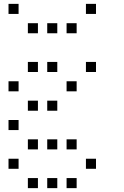

<svg xmlns="http://www.w3.org/2000/svg" viewBox="-20 -796 640 992"><path d="M25 -776Q24 -776 24 -776Q24 -776 24 -775V-725Q24 -724 24 -724Q24 -724 25 -724H75Q76 -724 76 -724Q76 -724 76 -725V-775Q76 -776 76 -776Q76 -776 75 -776ZM425 -776Q424 -776 424 -776Q424 -776 424 -775V-725Q424 -724 424 -724Q424 -724 425 -724H475Q476 -724 476 -724Q476 -724 476 -725V-775Q476 -776 476 -776Q476 -776 475 -776ZM125 -676Q124 -676 124 -676Q124 -676 124 -675V-625Q124 -624 124 -624Q124 -624 125 -624H175Q176 -624 176 -624Q176 -624 176 -625V-675Q176 -676 176 -676Q176 -676 175 -676ZM225 -676Q224 -676 224 -676Q224 -676 224 -675V-625Q224 -624 224 -624Q224 -624 225 -624H275Q276 -624 276 -624Q276 -624 276 -625V-675Q276 -676 276 -676Q276 -676 275 -676ZM325 -676Q324 -676 324 -676Q324 -676 324 -675V-625Q324 -624 324 -624Q324 -624 325 -624H375Q376 -624 376 -624Q376 -624 376 -625V-675Q376 -676 376 -676Q376 -676 375 -676ZM125 -476Q124 -476 124 -476Q124 -476 124 -475V-425Q124 -424 124 -424Q124 -424 125 -424H175Q176 -424 176 -424Q176 -424 176 -425V-475Q176 -476 176 -476Q176 -476 175 -476ZM225 -476Q224 -476 224 -476Q224 -476 224 -475V-425Q224 -424 224 -424Q224 -424 225 -424H275Q276 -424 276 -424Q276 -424 276 -425V-475Q276 -476 276 -476Q276 -476 275 -476ZM425 -476Q424 -476 424 -476Q424 -476 424 -475V-425Q424 -424 424 -424Q424 -424 425 -424H475Q476 -424 476 -424Q476 -424 476 -425V-475Q476 -476 476 -476Q476 -476 475 -476ZM25 -376Q24 -376 24 -376Q24 -376 24 -375V-325Q24 -324 24 -324Q24 -324 25 -324H75Q76 -324 76 -324Q76 -324 76 -325V-375Q76 -376 76 -376Q76 -376 75 -376ZM325 -376Q324 -376 324 -376Q324 -376 324 -375V-325Q324 -324 324 -324Q324 -324 325 -324H375Q376 -324 376 -324Q376 -324 376 -325V-375Q376 -376 376 -376Q376 -376 375 -376ZM125 -276Q124 -276 124 -276Q124 -276 124 -275V-225Q124 -224 124 -224Q124 -224 125 -224H175Q176 -224 176 -224Q176 -224 176 -225V-275Q176 -276 176 -276Q176 -276 175 -276ZM225 -276Q224 -276 224 -276Q224 -276 224 -275V-225Q224 -224 224 -224Q224 -224 225 -224H275Q276 -224 276 -224Q276 -224 276 -225V-275Q276 -276 276 -276Q276 -276 275 -276ZM25 -176Q24 -176 24 -176Q24 -176 24 -175V-125Q24 -124 24 -124Q24 -124 25 -124H75Q76 -124 76 -124Q76 -124 76 -125V-175Q76 -176 76 -176Q76 -176 75 -176ZM125 -76Q124 -76 124 -76Q124 -76 124 -75V-25Q124 -24 124 -24Q124 -24 125 -24H175Q176 -24 176 -24Q176 -24 176 -25V-75Q176 -76 176 -76Q176 -76 175 -76ZM225 -76Q224 -76 224 -76Q224 -76 224 -75V-25Q224 -24 224 -24Q224 -24 225 -24H275Q276 -24 276 -24Q276 -24 276 -25V-75Q276 -76 276 -76Q276 -76 275 -76ZM325 -76Q324 -76 324 -76Q324 -76 324 -75V-25Q324 -24 324 -24Q324 -24 325 -24H375Q376 -24 376 -24Q376 -24 376 -25V-75Q376 -76 376 -76Q376 -76 375 -76ZM25 24Q24 24 24 24Q24 24 24 25V75Q24 76 24 76Q24 76 25 76H75Q76 76 76 76Q76 76 76 75V25Q76 24 76 24Q76 24 75 24ZM425 24Q424 24 424 24Q424 24 424 25V75Q424 76 424 76Q424 76 425 76H475Q476 76 476 76Q476 76 476 75V25Q476 24 476 24Q476 24 475 24ZM125 124Q124 124 124 124Q124 124 124 125V175Q124 176 124 176Q124 176 125 176H175Q176 176 176 176Q176 176 176 175V125Q176 124 176 124Q176 124 175 124ZM225 124Q224 124 224 124Q224 124 224 125V175Q224 176 224 176Q224 176 225 176H275Q276 176 276 176Q276 176 276 175V125Q276 124 276 124Q276 124 275 124ZM325 124Q324 124 324 124Q324 124 324 125V175Q324 176 324 176Q324 176 325 176H375Q376 176 376 176Q376 176 376 175V125Q376 124 376 124Q376 124 375 124Z"/></svg>

Font: Doto
Style: Regular
Weight: 400
Monospace: yes
Version: Version 1.000